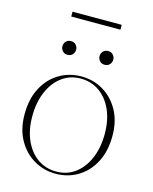

<svg xmlns="http://www.w3.org/2000/svg" viewBox="-125 -922 806 1014"><g transform="rotate(15 278.0 -415.0)"><path d="M277 10Q213.5 10 159.2 -21.5Q105 -53 72 -111.8Q39 -170.5 39 -251.5Q39 -335.5 70.8 -396Q102.5 -456.5 157 -489.2Q211.5 -522 279 -522Q343 -522 397 -490.5Q451 -459 484 -400.5Q517 -342 517 -260.5Q517 -177 485.2 -116.2Q453.5 -55.5 399.2 -22.8Q345 10 277 10ZM278 -2Q336.5 -2 380.8 -34.8Q425 -67.5 450 -125.8Q475 -184 475 -260.5Q475 -334.5 450 -390.8Q425 -447 380.5 -478.5Q336 -510 278 -510Q219.5 -510 175.2 -477.2Q131 -444.5 106 -386.2Q81 -328 81 -251.5Q81 -177.5 106 -121.2Q131 -65 175.5 -33.5Q220 -2 278 -2ZM176.5 -613Q159 -613 149 -624.5Q139 -636 139 -650.5Q139 -665 149 -676.5Q159 -688 176.5 -688Q194 -688 204 -676.5Q214 -665 214 -650.5Q214 -636 204 -624.5Q194 -613 176.5 -613ZM379.5 -613Q362 -613 352 -624.5Q342 -636 342 -650.5Q342 -665 352 -676.5Q362 -688 379.5 -688Q397 -688 407 -676.5Q417 -665 417 -650.5Q417 -636 407 -624.5Q397 -613 379.5 -613ZM143.5 -813.5V-840H412.5V-813.5Z"/></g></svg>

Font: Newsreader 72pt ExtraLight
Style: Regular
Weight: 275
Designer: Hugues Gentile
Foundry: Production Type
Version: Version 1.003; ttfautohint (v1.8.3)